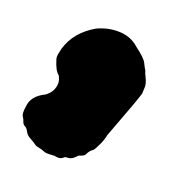

<svg xmlns="http://www.w3.org/2000/svg" viewBox="-83 -330 531 551"><g transform="rotate(20 182.5 -54.5)"><path d="M153.3 145.5H150.4Q144.5 145.5 138.2 144Q135.3 144 132.1 144.5Q128.9 145 119.1 145Q113.8 145 109.4 144Q97.2 138.7 84.5 136.7Q78.6 135.7 73.2 131.3Q71.3 129.4 68.8 128.2Q66.4 127 64.5 125.5L56.6 121.1Q44.9 115.2 39.6 103.5Q37.1 98.1 32.2 94.7Q22.9 90.8 20.5 80.6Q19 75.7 15.4 70.6Q11.7 65.4 11.7 54.7Q11.7 47.9 13.2 39.6Q15.1 6.3 54.7 -12.7Q77.6 -29.3 77.6 -55.7Q77.6 -65.4 70.8 -77.6Q59.1 -85 48.8 -118.7Q47.9 -121.6 47.9 -126Q47.9 -134.3 52.7 -152.3Q68.8 -206.5 125 -239.3Q155.3 -253.9 188.5 -253.9Q226.6 -253.9 252 -230.5Q283.2 -207.5 289.3 -194.6Q295.4 -181.6 299.8 -175.3Q302.7 -165.5 307.1 -157.2Q314.9 -141.6 314.9 -130.9L314 -109.9Q310.5 -94.7 260.7 36.6Q257.3 54.7 249 70.3Q240.7 87.9 237.8 89.8Q227.1 97.2 222.2 108.9Q219.2 115.2 205.6 119.1Q202.1 120.6 200.2 123Q189 136.2 177.2 136.2Q168.9 136.2 166.5 138.7Q160.2 144.5 153.3 145.5Z"/></g></svg>

Font: Kaph
Style: Regular
Weight: 400
Designer: GGBotNet
Foundry: f0n7.com
Version: 1.10